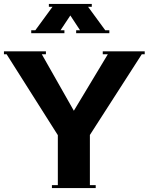

<svg xmlns="http://www.w3.org/2000/svg" viewBox="-30 -963 761 983"><path d="M299.8 -808.1V-793H129.9V-808.1H150.9L238.8 -928.2H220.2V-942.9H439.9V-928.2H420.9L508.8 -808.1H529.8V-793H359.9V-808.1H379.9L330.1 -883.8L279.8 -808.1ZM235.8 0V-15.1H266.1V-271L3.9 -685.1H-9.8V-700.2H205.1V-685.1H184.1L348.1 -396L522 -685.1H496.1V-700.2H710.9V-685.1H695.8L430.2 -272V-15.1H460V0Z"/></svg>

Font: Copperplate CC
Style: Bold
Weight: 700
Designer: indestructible type*
Foundry: Cowboy Collective
Version: Version 1.000